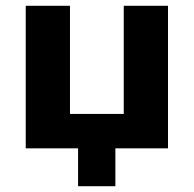

<svg xmlns="http://www.w3.org/2000/svg" viewBox="-20 -513 670 664"><path d="M250 131V0H69V-493H222V-119H408V-493H561V0H379V131Z"/></svg>

Font: Nunito Sans 11pt ExtraBold
Style: Regular
Weight: 800
Version: Version 3.101;gftools[0.9.27]